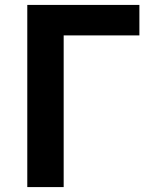

<svg xmlns="http://www.w3.org/2000/svg" viewBox="-20 -761 625 781"><path d="M91 0H239V-617H547V-741H91Z"/></svg>

Font: Noto Sans HK
Style: Bold
Weight: 700
Designer: Ryoko NISHIZUKA 西塚涼子 (kana, bopomofo & ideographs); Paul D. Hunt (Latin, Greek & Cyrillic); Sandoll Communications 산돌커뮤니
Foundry: Adobe
Version: Version 2.002;hotconv 1.0.116;makeotfexe 2.5.65601